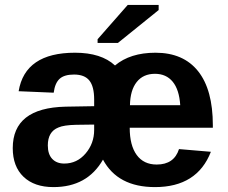

<svg xmlns="http://www.w3.org/2000/svg" viewBox="-20 -753 929 783"><path d="M612 10Q460 10 400 -102Q336 10 198 10Q120 10 76 -32Q32 -74 32 -149Q32 -313 247 -318L364 -320V-347Q364 -400 344.5 -424.5Q325 -449 282 -449Q242 -449 223 -431.5Q204 -414 199 -375L56 -381Q82 -538 286 -538Q393 -538 449 -486Q511 -538 614 -538Q728 -538 788 -462.5Q848 -387 848 -242V-232H509Q509 -160 537.5 -121Q566 -82 619 -82Q690 -82 710 -145L840 -134Q784 10 612 10ZM242 -86Q294 -86 329 -127Q364 -168 364 -223V-245L290 -244Q240 -243 218 -233Q175 -216 175 -160Q175 -124 193 -105Q211 -86 242 -86ZM612 -452Q564 -452 537.5 -418.5Q511 -385 510 -324H715Q711 -387 684.5 -419.5Q658 -452 612 -452ZM461 -578H378V-593L501 -733H627V-712Z"/></svg>

Font: Libra Sans
Style: Bold
Weight: 700
Foundry: Context Ltd
Version: Version 1.000